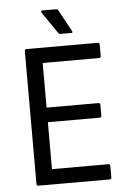

<svg xmlns="http://www.w3.org/2000/svg" viewBox="-57 -874 623 917"><g transform="rotate(-5 254.5 -416.0)"><path d="M90 0Q81 0 81 -9V-646Q81 -655 90 -655H431Q440 -655 440 -646V-591Q440 -582 431 -582H161V-368H409Q418 -368 418 -359V-307Q418 -298 409 -298H161V-73H431Q440 -73 440 -64V-9Q440 0 431 0ZM258 -713Q251 -713 247 -719L177 -821Q174 -826 175.5 -829Q177 -832 181 -832H248Q254 -832 257 -826L314 -722Q319 -713 309 -713Z"/></g></svg>

Font: Sofia Sans Semi Condensed
Style: Regular
Weight: 400
Designer: Botio Nikoltchev, Ani Petrova
Foundry: lettersoup
Version: Version 4.100; ttfautohint (v1.8.4.7-5d5b)